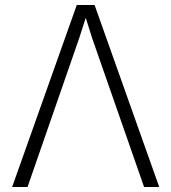

<svg xmlns="http://www.w3.org/2000/svg" viewBox="-20 -753 690 773"><path d="M28.8 0 289.1 -732.9H360.8L621.1 0H560.1L351.1 -599.1L325.2 -681.2L298.8 -599.1L90.8 0Z"/></svg>

Font: Kreadon Light
Style: Regular
Weight: 300
Designer: kohakuno
Foundry: StudioGnu
Version: Version 1.000;Glyphs 3.1.2 (3151)